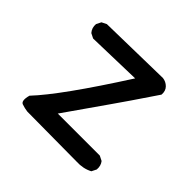

<svg xmlns="http://www.w3.org/2000/svg" viewBox="-118 -602 735 735"><g transform="rotate(45 250.0 -234.0)"><path d="M105.5 -5.9Q89.8 -7.8 74.2 -13.2Q58.6 -18.6 68.4 -54.7Q150.4 -141.6 307.6 -387.7L85.9 -381.8L66.4 -391.6Q52.7 -407.2 54.7 -428.7L64.5 -448.2L84 -458L381.8 -463.9Q399.4 -461.9 412.1 -449.2Q424.8 -436.5 422.9 -415Q346.7 -301.8 311.5 -252Q276.4 -202.1 193.4 -83H420.9L440.4 -73.2Q452.1 -58.6 450.2 -37.1L440.4 -17.6Q411.1 -2 374 -3.9Z"/></g></svg>

Font: NaikaiFont
Style: Regular
Weight: 400
Version: Version 1.67